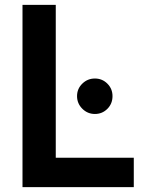

<svg xmlns="http://www.w3.org/2000/svg" viewBox="-20 -765 583 785"><path d="M72 -745H208V-120H527V0H72ZM368 -444Q398 -444 419 -423Q440 -402 440 -372Q440 -341 419 -320Q398 -299 368 -299Q338 -299 316.5 -320.5Q295 -342 295 -372Q295 -402 316.5 -423Q338 -444 368 -444Z"/></svg>

Font: Evergrow Sans
Style: Bold
Weight: 700
Foundry: 10Web
Version: Version 1.000